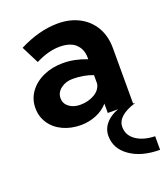

<svg xmlns="http://www.w3.org/2000/svg" viewBox="-148 -642 887 1024"><g transform="rotate(-20 295.5 -130.0)"><path d="M532 -315V0H388V-53Q360 -21 318.5 -4.5Q277 12 233 12Q177 12 131.5 -9Q86 -30 60 -68.5Q34 -107 34 -156Q34 -207 63 -247Q92 -287 142 -309.5Q192 -332 253 -332Q319 -332 388 -305V-315Q388 -361 358 -390.5Q328 -420 266 -420Q203 -420 130 -383L80 -482Q194 -540 300 -540Q368 -540 420.5 -512.5Q473 -485 502.5 -434.5Q532 -384 532 -315ZM388 -166V-215Q335 -235 274 -235Q234 -235 206 -213.5Q178 -192 178 -160Q178 -129 203 -110Q228 -91 266 -91Q311 -91 346 -111Q381 -131 388 -166ZM481 -10 543 0Q435 33 435 97Q435 144 475.5 172.5Q516 201 583 203V280Q479 280 414 234.5Q349 189 349 117Q349 71 384 37.5Q419 4 481 -10Z"/></g></svg>

Font: Metropolitano
Style: Bold
Weight: 700
Designer: Fonts by Alex Slobzheninov & Chris M. Simpson / Changes by Cristiano Sobral
Foundry: Fonts by Alex Slobzheninov & Chris M. Simpson / Changes by Cristiano Sobral
Version: Version 1.00;August 30, 2020;FontCreator 13.0.0.2681 64-bit